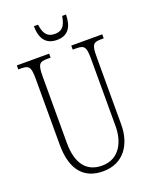

<svg xmlns="http://www.w3.org/2000/svg" viewBox="-163 -977 857 1077"><g transform="rotate(-20 265.5 -439.0)"><path d="M272 -771C338 -771 366 -815 367 -888H344C334 -826 312 -807 272 -807C230 -807 208 -828 200 -888H175C176 -814 205 -771 272 -771ZM263 10C387 10 447 -86 447 -201V-606C447 -679 457 -690 504 -690H520V-714H335V-690H356C403 -690 414 -679 414 -607V-203C414 -115 374 -22 268 -22C182 -22 125 -78 125 -210V-605C125 -680 136 -690 183 -690H203V-714H10V-690H26C73 -690 84 -679 84 -608V-214C84 -55 156 10 263 10Z"/></g></svg>

Font: Noto Serif Thai ExtraCondensed ExtraLight
Style: Regular
Weight: 200
Width: 2
Designer: Monotype Design Team
Foundry: Monotype Imaging Inc.
Version: Version 2.002